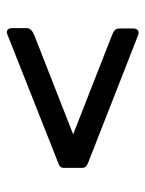

<svg xmlns="http://www.w3.org/2000/svg" viewBox="51 -648 441 584"><g transform="rotate(-90 272.0 -356.5)"><path d="M477 -173Q477 -162 471 -158Q465 -154 455 -158L67 -310Q60 -313 56.5 -317Q53 -321 53 -327V-383Q53 -391 56.5 -394.5Q60 -398 67 -400L456 -554Q466 -559 472 -555Q478 -551 478 -541V-496Q478 -482 456 -473L155 -355L456 -237Q467 -233 472 -228Q477 -223 477 -214Z"/></g></svg>

Font: Libre Franklin Thin
Style: Regular
Weight: 400
Version: Version 3.000